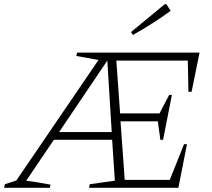

<svg xmlns="http://www.w3.org/2000/svg" viewBox="-45 -896 1011 916"><path d="M-25 0 -22 -17 33 -35 425 -610 319 -629 323 -645H907L869 -458H854L851 -607H510L528 -355H716L762 -443H775L733 -229H720L708 -317H530L550 -38H765L833 -208H847L806 0H380L383 -17L503 -34L490 -229H212L80 -34Q109 -30 137.5 -25.5Q166 -21 196 -15L193 0ZM237 -266H488L467 -607ZM589 -729 580 -743 741 -876H749L769 -844Q726 -813 681.5 -784.5Q637 -756 589 -729Z"/></svg>

Font: Piazzolla SC ExtraLight
Style: Italic
Weight: 200
Italic angle: -11.3°
Designer: Juan Pablo del Peral
Foundry: Huerta Tipografica
Version: Version 1.330